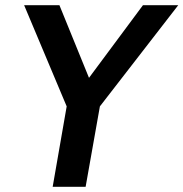

<svg xmlns="http://www.w3.org/2000/svg" viewBox="-20 -720 707 740"><path d="M667 -700 365 -310 310 0H183L237 -310L73 -700H209L323 -420L531 -700Z"/></svg>

Font: Cabin
Style: Bold Italic
Weight: 700
Designer: Pablo Impallari
Foundry: Pablo Impallari. www.impallari.com Igino Marini. www.ikern.com
Version: Version 1.005